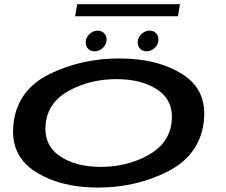

<svg xmlns="http://www.w3.org/2000/svg" viewBox="-20 -862 1044 887"><path d="M432.5 4.5Q608 4.5 754.2 -69.5Q900.5 -143.5 921 -295.5Q940 -444.5 824 -518.2Q708 -592 532.5 -592Q356 -592 209.2 -520Q62.5 -448 43 -295.5Q24 -147 140 -71.2Q256 4.5 432.5 4.5ZM446 -91Q327.5 -91 253.5 -143Q179.5 -195 191.5 -294.5Q204 -392.5 301.2 -444.5Q398.5 -496.5 517.5 -496.5Q637 -496.5 710.8 -445.2Q784.5 -394 772.5 -294.5Q759.5 -196.5 662.2 -143.8Q565 -91 446 -91ZM417.5 -625Q438 -625 455.2 -641Q472.5 -657 472.5 -679Q472.5 -697 460.5 -708.8Q448.5 -720.5 431.5 -720.5Q410 -720.5 393 -704.2Q376 -688 376 -666Q376 -648 387.2 -636.5Q398.5 -625 417.5 -625ZM656.5 -625Q678.5 -625 695.2 -641Q712 -657 712 -679Q712 -697 700.8 -708.8Q689.5 -720.5 671 -720.5Q650 -720.5 633 -704.2Q616 -688 616 -666Q616 -648 627.8 -636.5Q639.5 -625 656.5 -625ZM327 -787H802L811.5 -842.5H336.5Z"/></svg>

Font: Anybody ExtraExpanded Medium
Style: Italic
Weight: 500
Width: 8
Italic angle: -10°
Version: Version 1.113;gftools[0.9.25]